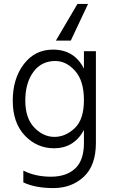

<svg xmlns="http://www.w3.org/2000/svg" viewBox="-20 -768 579 979"><path d="M341 -561H265L375 -748H429ZM262 -457Q191 -457 150 -401Q109 -345 109 -255Q109 -165 155 -117.5Q201 -70 257.5 -70Q314 -70 361 -114.5Q408 -159 408 -257.5Q408 -356 363 -406.5Q318 -457 262 -457ZM469 -39Q469 76 407 133.5Q345 191 252.5 191Q160 191 99 162V102Q161 133 239.5 133Q318 133 363 91.5Q408 50 408 -39V-105Q357 -12 256 -12Q168 -12 106.5 -77Q45 -142 45 -254.5Q45 -367 101.5 -441Q158 -515 250 -515Q359 -515 408 -418V-507H469Z"/></svg>

Font: Hind Jalandhar Light
Style: Regular
Weight: 300
Designer: Namrata Goyal
Foundry: Indian Type Foundry
Version: Version 0.702;PS 1.0;hotconv 1.0.81;makeotf.lib2.5.63406